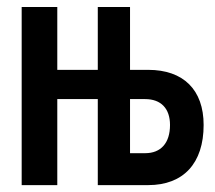

<svg xmlns="http://www.w3.org/2000/svg" viewBox="-20 -538 626 558"><path d="M43 0H146.5V-250H264.2V0H410.6C513.2 0 571.8 -63.5 571.8 -174.8C571.8 -276.9 513.2 -335 410.6 -335H357.9V-517.6H264.2V-335H146.5V-517.6H43ZM357.9 -92.8V-250H401.9C447.8 -250 474.1 -222.7 474.1 -174.8C474.1 -122.6 447.8 -92.8 401.9 -92.8Z"/></svg>

Font: Cascadia Code PL
Style: Regular
Weight: 400
Monospace: yes
Designer: Aaron Bell
Foundry: Saja Typeworks
Version: Version 2404.023